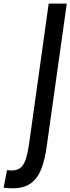

<svg xmlns="http://www.w3.org/2000/svg" viewBox="-139 -798 389 1061"><path d="M23 -12C5 116 -17 153 -100 142L-119 239C32 259 93 197 119 12L230 -778H130Z"/></svg>

Font: Smiley Sans Oblique
Style: Regular
Weight: 400
Italic angle: -8°
Designer: oooooohmygosh, Nagisa Chen, Janine Sui, Heda Shi, Jian Li
Foundry: atelierAnchor
Version: Version 2.0.1